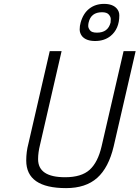

<svg xmlns="http://www.w3.org/2000/svg" viewBox="-20 -958 718 988"><path d="M548 -772C578.7 -796.7 594 -832.3 594 -879C594 -892.3 589.7 -904 581 -914C567 -930 545.2 -938 515.5 -938C485.8 -938 460.5 -929.8 439.5 -913.5C418.5 -897.2 403.7 -873.3 395 -842C391.7 -830.7 390 -818.8 390 -806.5C390 -794.2 394 -782.7 402 -772C416 -755.3 438.5 -747 469.5 -747C500.5 -747 526.7 -755.3 548 -772ZM436 -842C444 -877.3 467 -895 505 -895C521.7 -895 533.3 -891 540 -883C546.7 -875 550 -867.3 550 -860C550 -852.7 549.7 -846.7 549 -842C540.3 -807.3 517 -790 479 -790C461 -790 449 -794 443 -802C437 -810 434 -817.3 434 -824C434 -830.7 434.7 -836.7 436 -842ZM176 -139C176 -161.7 179.3 -186.3 186 -213L297 -695H236L126 -218C118.7 -190.7 115 -162 115 -132C115 -37.3 183.3 10 320 10C387.3 10 440.7 -7.5 480 -42.5C519.3 -77.5 547.7 -131.7 565 -205L678 -695H616L503 -206C490.3 -150.7 469.8 -110.2 441.5 -84.5C413.2 -58.8 371 -46 315 -46C222.3 -46 176 -77 176 -139Z"/></svg>

Font: Titillium Web
Style: Light Italic
Weight: 300
Italic angle: -13°
Version: Version 1.001;PS 57.000;hotconv 1.0.70;makeotf.lib2.5.55311